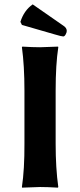

<svg xmlns="http://www.w3.org/2000/svg" viewBox="-20 -863 370 886"><path d="M130.9 -842.8 272.9 -744.1Q288.1 -734.4 288.1 -720.2Q288.1 -713.4 283 -704.1Q277.8 -694.8 272 -694.8Q264.2 -694.8 232.9 -704.1L81.1 -748L74.2 -762.2Q90.8 -814.9 130.9 -842.8ZM92.8 -444.8Q92.8 -560.1 81.1 -645L83 -647.9Q130.9 -645 165 -645L248 -647.9L249 -645Q236.8 -565.9 236.8 -444.8V-200.2Q236.8 -86.4 249 0L247.1 2.9Q199.2 0 165 0Q165 0 82 2.9L81.1 0Q93.3 -81.1 92.8 -200.2Z"/></svg>

Font: Linux Biolinum
Style: Bold
Weight: 700
Designer: Philipp H. Poll
Foundry: Philipp H. Poll
Version: Version 1.3.2 ; ttfautohint (v0.9)